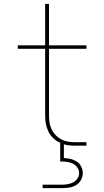

<svg xmlns="http://www.w3.org/2000/svg" viewBox="-20 -755 540 995"><path d="M201 220V202H301Q316 202 331 199.5Q346 197 359.5 190Q373 183 381.5 170Q390 157 390 142Q390 127 381.5 114Q373 101 359.5 94Q346 87 331 84.5Q316 82 301 82H292V-15Q272 -24 256.5 -38.5Q241 -53 231.5 -72Q222 -91 218 -112Q214 -133 214 -155V-502H72V-520H214V-735H234V-520H428V-502H234V-155Q234 -136 237 -118Q240 -100 248 -83.5Q256 -67 269 -54Q282 -41 298 -32.5Q314 -24 332.5 -21Q351 -18 369 -18H428V0H369Q354 0 339.5 -1.5Q325 -3 311 -7V64Q329 65 346 69Q363 73 378 82.5Q393 92 401 108.5Q409 125 409 142Q409 161 399.5 178Q390 195 374 204.5Q358 214 339 217Q320 220 301 220Z"/></svg>

Font: Iosevka SS04 Thin
Style: Regular
Weight: 100
Monospace: yes
Designer: Belleve Invis
Foundry: Belleve Invis
Version: Version 19.0.0; ttfautohint (v1.8.4)